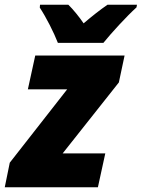

<svg xmlns="http://www.w3.org/2000/svg" viewBox="-48 -786 595 806"><path d="M195 -606H386C419 -647 482 -716 525 -755L527 -766H403C371 -744 337 -717 303 -688C287 -712 258 -748 239 -766H120L119 -754C146 -713 178 -650 195 -606ZM-28 0H363L394 -142H215L451 -440L475 -553H100L69 -411H234L-7 -103Z"/></svg>

Font: Noto Sans SemiCondensed Black
Style: Italic
Weight: 900
Width: 4
Italic angle: -12°
Designer: Monotype Design Team
Foundry: Monotype Imaging Inc.
Version: Version 2.013